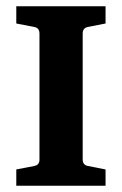

<svg xmlns="http://www.w3.org/2000/svg" viewBox="-20 -593 389 613"><path d="M317 -518 261 -507Q244 -504 244 -486V-84Q244 -66 261 -63L317 -52V0H32V-52L89 -63Q106 -66 106 -83V-486Q106 -504 89 -507L32 -518V-573H317Z"/></svg>

Font: Yrsa
Style: Regular
Weight: 400
Designer: Anna Giedrys (Yrsa+Rasa design), David Brezina (Yrsa art-direction, Rasa art-direction, design)
Foundry: Rosetta Type Foundry
Version: Version 2.004